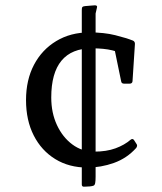

<svg xmlns="http://www.w3.org/2000/svg" viewBox="-20 -705 611 723"><path d="M340 -40Q340 -24 338.5 -16Q337 -8 332.5 -6Q328 -4 318 -3L298 -2Q288 -1 288 -10V-466H340ZM288 -666Q288 -676 290 -678.5Q292 -681 300 -682Q308 -683 317.5 -683.5Q327 -684 337 -685Q348 -685 345 -676L340 -654V-466H288ZM309 -74Q240 -74 188 -106Q136 -138 107 -195Q78 -252 78 -328Q78 -404 108 -461Q138 -518 192 -550.5Q246 -583 316 -583Q372 -583 414 -572.5Q456 -562 481 -552Q489 -548 488 -538L479 -399Q478 -390 468 -390H447Q437 -390 436 -400L410 -526L453 -500Q433 -508 402.5 -515.5Q372 -523 326 -523Q250 -523 211.5 -476.5Q173 -430 173 -338Q173 -280 194.5 -234Q216 -188 252.5 -161Q289 -134 334 -134Q381 -134 415 -146.5Q449 -159 472 -179Q480 -185 485 -177L494 -163Q499 -157 493 -148Q458 -109 409 -91.5Q360 -74 309 -74Z"/></svg>

Font: Hahmlet
Style: Regular
Weight: 400
Designer: Minjoo Ham & Mark Frömberg
Foundry: hypertype
Version: Version 1.002